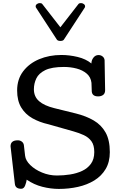

<svg xmlns="http://www.w3.org/2000/svg" viewBox="-20 -1203 777 1236"><path d="M358.9 13.2Q307.1 13.2 252.9 -0.5Q198.7 -14.2 151.9 -46.4Q149.9 -29.8 141.8 -8.8Q133.8 12.2 116.7 12.2Q79.1 12.2 75.7 -19L47.9 -261.2Q47.9 -299.8 94.7 -299.8Q109.4 -299.8 120.6 -291.3Q131.8 -282.7 133.8 -268.1L141.6 -200.2Q145 -169.9 174.8 -140.6Q204.6 -111.3 250.5 -92.3Q296.4 -73.2 346.7 -73.2Q388.7 -73.2 431.2 -79.8Q473.6 -86.4 508.8 -102.8Q543.9 -119.1 565.4 -148.7Q586.9 -178.2 586.9 -224.1Q586.9 -268.6 568.6 -293.7Q550.3 -318.8 519.8 -333Q489.3 -347.2 452.6 -357.4L292.5 -402.8Q233.9 -416 188.2 -441.9Q142.6 -467.8 116.5 -511.2Q90.3 -554.7 90.3 -620.6Q90.3 -692.4 128.7 -743.4Q167 -794.4 231.9 -821.8Q296.9 -849.1 375.5 -849.1Q426.8 -849.1 479.7 -836.4Q532.7 -823.7 568.4 -794.4Q568.4 -814.9 581.3 -831.8Q594.2 -848.6 614.3 -848.6Q628.9 -848.6 640.1 -839.8Q651.4 -831.1 653.3 -816.4L656.7 -622.6Q656.7 -601.6 644 -592Q631.3 -582.5 611.8 -582.5Q574.2 -582.5 570.8 -613.3L568.8 -669.9Q564.5 -707 537.8 -729.5Q511.2 -752 472.4 -762Q433.6 -772 391.6 -772Q313 -772 271.2 -751.5Q229.5 -731 213.9 -698.2Q198.2 -665.5 198.2 -628.4Q198.2 -581.1 231.2 -552Q264.2 -522.9 329.6 -506.8L469.7 -472.2Q534.2 -456.1 583.3 -427.5Q632.3 -398.9 659.7 -350.1Q687 -301.3 687 -223.6Q687 -160.2 660.2 -115Q633.3 -69.8 587.2 -41.5Q541 -13.2 482.2 0Q423.3 13.2 358.9 13.2ZM368.7 -939.5Q352.1 -939.5 346.2 -947.8L214.4 -1149.9Q209.5 -1155.3 209.5 -1162.1Q209.5 -1170.9 217.8 -1177Q226.1 -1183.1 235.8 -1183.1Q240.2 -1183.1 244.9 -1181.9Q249.5 -1180.7 252.4 -1176.8L368.7 -1027.3L484.9 -1176.8Q487.8 -1180.7 492.4 -1181.9Q497.1 -1183.1 501.5 -1183.1Q511.2 -1183.1 519.5 -1177Q527.8 -1170.9 527.8 -1162.1Q527.8 -1155.3 522.9 -1149.9L391.1 -947.8Q385.3 -939.5 368.7 -939.5Z"/></svg>

Font: Cutive
Style: Regular
Weight: 400
Version: Version 1.100; ttfautohint (v1.8.4.7-5d5b)